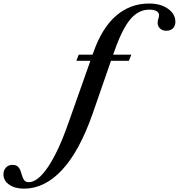

<svg xmlns="http://www.w3.org/2000/svg" viewBox="-348 -842 1038 1115"><path d="M189.5 -180.5Q113.5 36 12.5 144.8Q-88.5 253.5 -208.5 253.5Q-261.5 253.5 -294.8 230.2Q-328 207 -328 170.5Q-328 147.5 -314 131.5Q-300 115.5 -275.5 115.5Q-254.5 115.5 -244 125.8Q-233.5 136 -228.5 151Q-223.5 166 -219 181Q-214.5 196 -206.2 206Q-198 216 -180.5 216Q-129 215.5 -69.8 128.5Q-10.5 41.5 47 -121.5L177 -489H95.5L109 -524.5H189.5L195 -540Q246 -683 328 -752.2Q410 -821.5 517.5 -821.5Q586 -821.5 628.2 -790.8Q670.5 -760 670.5 -715Q670.5 -692.5 656.8 -678Q643 -663.5 617.5 -663.5Q595.5 -663.5 581.5 -676.5Q567.5 -689.5 567.5 -708.5Q567.5 -722.5 571.5 -733.2Q575.5 -744 575.5 -755Q575.5 -769.5 560.2 -777.8Q545 -786 518.5 -786Q455 -786 407.2 -728Q359.5 -670 314.5 -539.5L309 -524.5H414.5L400.5 -489H296.5Z"/></svg>

Font: Libre Caslon Text Medium Italic
Style: Regular
Weight: 500
Italic angle: -22.583°
Designer: Pablo Impallari, Rodrigo Fuenzalida, Katja Schimmel
Foundry: Pablo Impallari, Rodrigo Fuenzalida
Version: Version 2.000